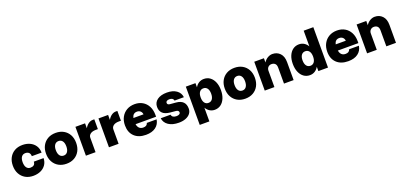

<svg xmlns="http://www.w3.org/2000/svg" viewBox="26 -1832 6569 3127"><g transform="rotate(-20 3311.0 -268.5)"><path d="M32 -252Q32 -332 64.5 -391.8Q97 -451.5 155.5 -484.8Q214 -518 292.5 -518Q363 -518 420 -491.5Q477 -465 510.8 -415Q544.5 -365 545.5 -294H376Q375 -337.5 352.2 -357.2Q329.5 -377 292.5 -377Q249 -377 225.2 -344.5Q201.5 -312 201.5 -252Q201.5 -191.5 225.5 -158.2Q249.5 -125 292.5 -125Q329 -125 351.8 -142Q374.5 -159 376 -199H545.5Q543 -130 509 -82Q475 -34 418.8 -9Q362.5 16 292.5 16Q214.5 16 156 -17.5Q97.5 -51 64.8 -111.2Q32 -171.5 32 -252Z M607 -252Q607 -332 639.8 -391.8Q672.5 -451.5 731.2 -484.8Q790 -518 868.5 -518Q946.5 -518 1005.2 -484.8Q1064 -451.5 1096.5 -391.8Q1129 -332 1129 -252Q1129 -171.5 1096.5 -111.2Q1064 -51 1005.2 -17.5Q946.5 16 868.5 16Q790 16 731.2 -17.5Q672.5 -51 639.8 -111.2Q607 -171.5 607 -252ZM959 -252Q959 -311.5 935 -344.2Q911 -377 868.5 -377Q825 -377 800.8 -344.2Q776.5 -311.5 776.5 -252Q776.5 -191.5 800.8 -158.2Q825 -125 868.5 -125Q911 -125 935 -158.2Q959 -191.5 959 -252Z M1206.5 -500H1373.5V-414Q1399 -460 1435.2 -485Q1471.5 -510 1509 -510H1537.5V-340H1502Q1440.5 -340 1407 -314.8Q1373.5 -289.5 1373.5 -250V0H1206.5Z M1606 -500H1773V-414Q1798.5 -460 1834.8 -485Q1871 -510 1908.5 -510H1937V-340H1901.5Q1840 -340 1806.5 -314.8Q1773 -289.5 1773 -250V0H1606Z M1972.5 -244.5Q1972.5 -326 2006 -387.5Q2039.5 -449 2099.2 -483.5Q2159 -518 2237.5 -518Q2314 -518 2372.5 -484Q2431 -450 2464.2 -387Q2497.5 -324 2497.5 -238V-205.5H2141.5Q2158.5 -111 2243.5 -111Q2307.5 -111 2321.5 -162.5H2491Q2477.5 -78 2413.5 -31Q2349.5 16 2245 16Q2118 16 2045.2 -53.5Q1972.5 -123 1972.5 -244.5ZM2232 -390Q2160.5 -390 2143 -312H2318.5Q2314.5 -348 2291.2 -369Q2268 -390 2232 -390Z M2837.5 -182 2737 -191.5Q2649.5 -199.5 2608 -239.5Q2566.5 -279.5 2566.5 -348.5Q2566.5 -425.5 2627.8 -470.5Q2689 -515.5 2794.5 -515.5Q2896.5 -515.5 2959.8 -471Q3023 -426.5 3032 -349.5H2870.5Q2861.5 -399 2796 -399Q2768 -399 2751.5 -388Q2735 -377 2735 -358.5Q2735 -326.5 2774.5 -321L2883 -311.5Q3043 -297 3043 -148.5Q3043 -100 3014.8 -63.5Q2986.5 -27 2935.5 -6.8Q2884.5 13.5 2816.5 13.5Q2705.5 13.5 2637.8 -32Q2570 -77.5 2559.5 -156H2730Q2740 -100.5 2814 -100.5Q2844.5 -100.5 2863 -111.2Q2881.5 -122 2881.5 -141Q2881.5 -176 2837.5 -182Z M3120 -500H3287V-428Q3312 -471 3350.5 -494.5Q3389 -518 3437 -518Q3497.5 -518 3542.8 -484.8Q3588 -451.5 3613.2 -391.8Q3638.5 -332 3638.5 -252Q3638.5 -171.5 3613.2 -111.2Q3588 -51 3542.8 -17.5Q3497.5 16 3437 16Q3389 16 3350.5 -7.8Q3312 -31.5 3287 -74.5V163H3120ZM3469 -252Q3469 -311.5 3444.8 -344.2Q3420.5 -377 3378 -377Q3334.5 -377 3310.8 -344.2Q3287 -311.5 3287 -252Q3287 -191.5 3310.8 -158.2Q3334.5 -125 3378 -125Q3420.5 -125 3444.8 -158.2Q3469 -191.5 3469 -252Z M3705 -252Q3705 -332 3737.8 -391.8Q3770.5 -451.5 3829.2 -484.8Q3888 -518 3966.5 -518Q4044.5 -518 4103.2 -484.8Q4162 -451.5 4194.5 -391.8Q4227 -332 4227 -252Q4227 -171.5 4194.5 -111.2Q4162 -51 4103.2 -17.5Q4044.5 16 3966.5 16Q3888 16 3829.2 -17.5Q3770.5 -51 3737.8 -111.2Q3705 -171.5 3705 -252ZM4057 -252Q4057 -311.5 4033 -344.2Q4009 -377 3966.5 -377Q3923 -377 3898.8 -344.2Q3874.5 -311.5 3874.5 -252Q3874.5 -191.5 3898.8 -158.2Q3923 -125 3966.5 -125Q4009 -125 4033 -158.2Q4057 -191.5 4057 -252Z M4639.5 -276Q4639.5 -324 4616.5 -346Q4593.5 -368 4555 -368Q4519.5 -368 4496.5 -344.2Q4473.5 -320.5 4473.5 -283V0H4306V-500H4473.5V-426.5Q4501 -470.5 4541.8 -494.2Q4582.5 -518 4624.5 -518Q4704 -518 4755.2 -464.5Q4806.5 -411 4806.5 -311.5V0H4639.5Z M5402.5 -700V0H5235.5V-75Q5210.5 -31.5 5172.2 -7.8Q5134 16 5085.5 16Q5025 16 4979.5 -17.5Q4934 -51 4908.8 -111.2Q4883.5 -171.5 4883.5 -252Q4883.5 -332 4908.8 -391.8Q4934 -451.5 4979.5 -484.8Q5025 -518 5085.5 -518Q5134 -518 5172.2 -494.2Q5210.5 -470.5 5235.5 -428V-700ZM5052.5 -252Q5052.5 -191.5 5077 -158.2Q5101.5 -125 5144 -125Q5187 -125 5211.2 -158.2Q5235.5 -191.5 5235.5 -252Q5235.5 -311.5 5211.2 -344.2Q5187 -377 5144 -377Q5101.5 -377 5077 -344.2Q5052.5 -311.5 5052.5 -252Z M5478.5 -244.5Q5478.5 -326 5512 -387.5Q5545.5 -449 5605.2 -483.5Q5665 -518 5743.5 -518Q5820 -518 5878.5 -484Q5937 -450 5970.2 -387Q6003.5 -324 6003.5 -238V-205.5H5647.5Q5664.5 -111 5749.5 -111Q5813.5 -111 5827.5 -162.5H5997Q5983.5 -78 5919.5 -31Q5855.5 16 5751 16Q5624 16 5551.2 -53.5Q5478.5 -123 5478.5 -244.5ZM5738 -390Q5666.5 -390 5649 -312H5824.5Q5820.5 -348 5797.2 -369Q5774 -390 5738 -390Z M6413.5 -276Q6413.5 -324 6390.5 -346Q6367.5 -368 6329 -368Q6293.5 -368 6270.5 -344.2Q6247.5 -320.5 6247.5 -283V0H6080V-500H6247.5V-426.5Q6275 -470.5 6315.8 -494.2Q6356.5 -518 6398.5 -518Q6478 -518 6529.2 -464.5Q6580.5 -411 6580.5 -311.5V0H6413.5Z"/></g></svg>

Font: Overused Grotesk ExtraBold
Style: Regular
Weight: 800
Version: Version 0.004